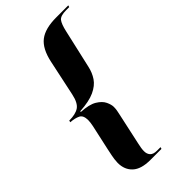

<svg xmlns="http://www.w3.org/2000/svg" viewBox="-272 -825 1014 1014"><g transform="rotate(-45 235.0 -318.0)"><path d="M199 124Q131 124 98.5 94Q66 64 66 13Q66 3 68 -13.5Q70 -30 80 -76L111 -217Q116 -241 116 -257Q116 -293 95 -303.5Q74 -314 41 -316L43 -326Q91 -326 116 -343Q141 -360 152 -412L195 -614Q212 -694 254.5 -727Q297 -760 380 -760H470L467 -750H444Q402 -750 388.5 -733Q375 -716 365 -671L316 -456Q308 -419 288.5 -390Q269 -361 229 -342.5Q189 -324 120 -320L118 -315Q178 -312 208.5 -293.5Q239 -275 250 -251.5Q261 -228 261 -211Q261 -198 259 -186Q257 -174 255 -166L215 18Q212 32 210 43.5Q208 55 208 68Q208 88 219.5 101Q231 114 259 114H285L282 124Z"/></g></svg>

Font: Noto Serif Display ExtraCondensed ExtraBold
Style: Italic
Weight: 800
Width: 2
Italic angle: -12°
Designer: Monotype Design Team
Foundry: Monotype Imaging Inc.
Version: Version 2.009